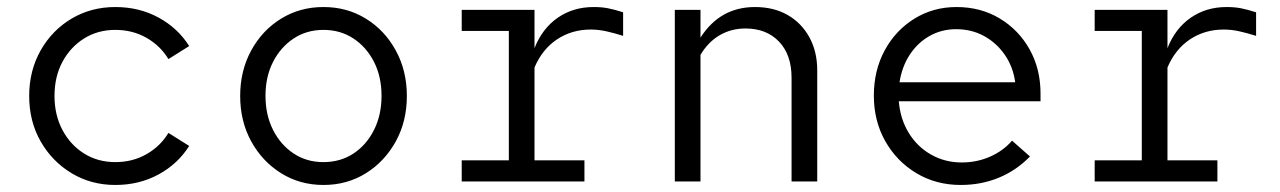

<svg xmlns="http://www.w3.org/2000/svg" viewBox="-20 -516 3640 546"><path d="M308 10Q239 10 183.5 -23.5Q128 -57 95.5 -114Q63 -171 63 -243Q63 -315 95.5 -372.5Q128 -430 183.5 -463Q239 -496 308 -496Q376 -496 431 -466Q486 -436 518 -385L459 -348Q436 -386 396.5 -408.5Q357 -431 308 -431Q258 -431 219 -406.5Q180 -382 157.5 -340Q135 -298 135 -243Q135 -189 157.5 -146.5Q180 -104 219 -79.5Q258 -55 308 -55Q357 -55 396.5 -77.5Q436 -100 459 -138L518 -101Q486 -50 431 -20Q376 10 308 10Z M900 10Q833 10 779.4 -23.4Q725.8 -56.8 694.4 -114Q663 -171.2 663 -243.1Q663 -315 694.4 -372.5Q725.8 -430 779.4 -463Q833 -496 899.9 -496Q966.9 -496 1020.4 -463Q1074 -430 1105.5 -372.5Q1137 -315 1137 -243.1Q1137 -171.2 1105.6 -114Q1074.1 -56.8 1020.6 -23.4Q967 10 900 10ZM899.5 -55Q948 -55 985 -79.3Q1022 -103.6 1043.5 -146.3Q1065 -189 1065 -243.5Q1065 -298 1043.5 -340.2Q1021.9 -382.4 984.8 -406.7Q947.7 -431 900 -431Q852 -431 815 -406.5Q778 -382 756.5 -340Q735 -298 735 -243.5Q735 -189 756.5 -146.5Q778 -104 815 -79.5Q852 -55 899.5 -55Z M1293 0V-60H1427V-428H1293V-488H1500V-379Q1522 -435 1566 -465.5Q1610 -496 1668 -496Q1691 -496 1709 -492.5Q1727 -489 1752 -481V-414Q1727 -422 1704.3 -427Q1681.6 -432 1660 -432Q1606 -432 1564 -404Q1522 -376 1500 -324V-60H1642V0Z M1899 0V-488H1972V-409Q2027.6 -496 2127 -496Q2180.2 -496 2219.6 -473.5Q2259 -451 2281.5 -410.3Q2304 -369.6 2304 -316V0H2231V-295Q2231 -360.4 2195.3 -397.7Q2159.5 -435 2100 -435Q2059.7 -435 2026.9 -416Q1994 -397 1972 -360V0Z M2712 10Q2642 10 2586 -23.5Q2530 -57 2497.5 -114.5Q2465 -172 2465 -244Q2465 -316 2496 -373Q2527 -430 2580.5 -463Q2634 -496 2700 -496Q2769 -496 2823 -463.5Q2877 -431 2908 -375.5Q2939 -320 2939 -250V-228H2536Q2540 -178 2564 -138.5Q2588 -99 2627.5 -76.5Q2667 -54 2715 -54Q2758 -54 2795.5 -70.5Q2833 -87 2858 -116L2909 -71Q2870 -31 2820 -10.5Q2770 10 2712 10ZM2538 -282H2867Q2861 -326 2837.5 -360Q2814 -394 2778.5 -413.5Q2743 -433 2699 -433Q2658 -433 2624 -414Q2590 -395 2567.5 -361Q2545 -327 2538 -282Z M3093 0V-60H3227V-428H3093V-488H3300V-379Q3322 -435 3366 -465.5Q3410 -496 3468 -496Q3491 -496 3509 -492.5Q3527 -489 3552 -481V-414Q3527 -422 3504.3 -427Q3481.6 -432 3460 -432Q3406 -432 3364 -404Q3322 -376 3300 -324V-60H3442V0Z"/></svg>

Font: Red Hat Mono VF Light
Style: Regular
Weight: 300
Monospace: yes
Designer: Pentagram, MCKL
Foundry: Pentagram, MCKL
Version: Version 1.023